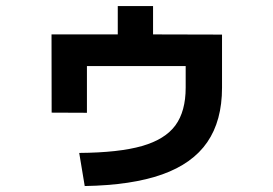

<svg xmlns="http://www.w3.org/2000/svg" viewBox="-20 -619 904 635"><path d="M594.1 -329.2V-400.4H267.5V-246L150.8 -246.5L150.4 -505.2H369.5V-598.9H486.2V-505.2L714.3 -504.6V-328.8Q714.3 -219.8 665.5 -148.8Q616.7 -77.8 516.3 -42.1Q415.9 -6.4 260.2 -3.7L242 -113.2Q373.3 -114.2 449.7 -136.1Q526 -158 560.1 -204.4Q594.1 -250.9 594.1 -329.2Z"/></svg>

Font: Pretendard GOV Variable
Style: Regular
Weight: 400
Designer: Base glyphs from Inter by Rasmus Andersson; Hangul glyphs from Noto Sans CJK(Source Han Sans) by Jang Soo-young and Kang
Foundry: Kil Hyung-jin
Version: Version 1.307;Glyphs 3.2 (3192)